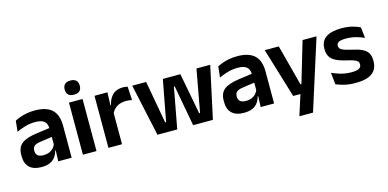

<svg xmlns="http://www.w3.org/2000/svg" viewBox="-78 -1128 3528 1747"><g transform="rotate(-15 1686.5 -255.0)"><path d="M466.5 0H340L344.5 -120L341 -131V-284.5L340.5 -306.5Q340.5 -354.5 314.2 -377Q288 -399.5 228.5 -399.5Q178 -399.5 133.8 -386.2Q89.5 -373 52 -355.5L63 -457.5Q85 -469 113.2 -479.2Q141.5 -489.5 176.5 -496Q211.5 -502.5 252 -502.5Q312 -502.5 353.5 -488.2Q395 -474 419.8 -447.5Q444.5 -421 455.5 -384.2Q466.5 -347.5 466.5 -303ZM179.5 11.5Q106.5 11.5 68.2 -25Q30 -61.5 30 -129V-143Q30 -214.5 74 -248.8Q118 -283 213.5 -296L352.5 -315L360 -232.5L232 -214Q190 -208.5 172.2 -194Q154.5 -179.5 154.5 -151.5V-146.5Q154.5 -119 171.8 -103.8Q189 -88.5 226 -88.5Q259 -88.5 282.5 -99Q306 -109.5 321.2 -126.8Q336.5 -144 343 -165.5L361 -102H339Q331 -70.5 313.2 -44.8Q295.5 -19 263.5 -3.8Q231.5 11.5 179.5 11.5Z M700.5 0H572.5V-490.5H700.5ZM636.5 -548.5Q600 -548.5 582.8 -565.8Q565.5 -583 565.5 -613.5V-616Q565.5 -646.5 582.8 -664Q600 -681.5 636.5 -681.5Q672.5 -681.5 690 -664Q707.5 -646.5 707.5 -616V-613.5Q707.5 -582.5 690 -565.5Q672.5 -548.5 636.5 -548.5Z M937.5 -285 905 -370.5H936Q949.5 -430 985 -464Q1020.5 -498 1083.5 -498Q1096.5 -498 1107 -496.2Q1117.5 -494.5 1126 -492L1133 -364Q1122 -367.5 1107.5 -369.2Q1093 -371 1077 -371Q1026 -371 990.2 -348.5Q954.5 -326 937.5 -285ZM941 0H813V-490.5H935L929.5 -340L941 -335.5Z M1461 0H1274.5L1168.5 -490.5H1299.5L1371.5 -91H1380.5L1453.5 -478H1618.5L1692 -91H1700.5L1773.5 -490.5H1903L1797 0H1611L1551 -324.5L1540 -385H1532.5L1521.5 -324.5Z M2373.5 0H2247L2251.5 -120L2248 -131V-284.5L2247.5 -306.5Q2247.5 -354.5 2221.2 -377Q2195 -399.5 2135.5 -399.5Q2085 -399.5 2040.8 -386.2Q1996.5 -373 1959 -355.5L1970 -457.5Q1992 -469 2020.2 -479.2Q2048.5 -489.5 2083.5 -496Q2118.5 -502.5 2159 -502.5Q2219 -502.5 2260.5 -488.2Q2302 -474 2326.8 -447.5Q2351.5 -421 2362.5 -384.2Q2373.5 -347.5 2373.5 -303ZM2086.5 11.5Q2013.5 11.5 1975.2 -25Q1937 -61.5 1937 -129V-143Q1937 -214.5 1981 -248.8Q2025 -283 2120.5 -296L2259.5 -315L2267 -232.5L2139 -214Q2097 -208.5 2079.2 -194Q2061.5 -179.5 2061.5 -151.5V-146.5Q2061.5 -119 2078.8 -103.8Q2096 -88.5 2133 -88.5Q2166 -88.5 2189.5 -99Q2213 -109.5 2228.2 -126.8Q2243.5 -144 2250 -165.5L2268 -102H2246Q2238 -70.5 2220.2 -44.8Q2202.5 -19 2170.5 -3.8Q2138.5 11.5 2086.5 11.5Z M2650.5 -106H2719L2650.5 -76.5L2773 -490.5H2904.5L2694 172H2565.5L2642.5 -69L2702 -21H2559L2416.5 -490.5H2549Z M3139.5 12Q3080.5 12 3034.8 0.8Q2989 -10.5 2957 -24.5L2945.5 -135.5Q2983.5 -118 3029.2 -105Q3075 -92 3130 -92Q3178 -92 3199.5 -104.2Q3221 -116.5 3221 -141V-144Q3221 -160.5 3211.2 -171Q3201.5 -181.5 3177 -190.2Q3152.5 -199 3108 -209Q3046.5 -223.5 3010.8 -242.8Q2975 -262 2959.5 -290.2Q2944 -318.5 2944 -358V-362.5Q2944 -432 2993.5 -467.2Q3043 -502.5 3140 -502.5Q3197.5 -502.5 3241.8 -491.2Q3286 -480 3315.5 -464.5L3327 -362.5Q3292 -379 3248.5 -390.2Q3205 -401.5 3155 -401.5Q3122.5 -401.5 3103.8 -396.2Q3085 -391 3077 -381.5Q3069 -372 3069 -358.5V-356Q3069 -341 3077.8 -330Q3086.5 -319 3110 -310.2Q3133.5 -301.5 3176 -291.5Q3238 -278.5 3275.5 -261Q3313 -243.5 3330 -216.2Q3347 -189 3347 -145V-139Q3347 -63 3295.5 -25.5Q3244 12 3139.5 12Z"/></g></svg>

Font: Anek Kannada SemiBold
Style: Regular
Weight: 600
Version: Version 1.003